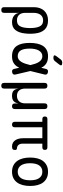

<svg xmlns="http://www.w3.org/2000/svg" viewBox="997 -1822 1005 3040"><g transform="rotate(90 1500.0 -302.5)"><path d="M139 180Q116 180 105 169Q94 158 94 135V-336Q94 -387 108.5 -428.5Q123 -470 150 -499Q177 -528 216 -544Q255 -560 303 -560Q400 -560 450 -505.5Q500 -451 510 -356Q515 -316 515 -275.5Q515 -235 510 -195Q500 -100 457.5 -45Q415 10 332 10Q270 10 230.5 -20.5Q191 -51 184 -105V135Q184 158 173 169Q162 180 139 180ZM302 -68Q359 -68 385.5 -102Q412 -136 420 -200Q425 -238 425 -275.5Q425 -313 420 -350Q412 -414 385.5 -448Q359 -482 302 -482Q274 -482 252 -471.5Q230 -461 215 -441.5Q200 -422 192 -394Q184 -366 184 -330V-200Q184 -137 215 -102.5Q246 -68 302 -68Z M949 -670Q939 -657 926 -651Q913 -645 897 -645Q865 -645 858.5 -657Q852 -669 872 -695L920 -758Q930 -772 943 -778.5Q956 -785 973 -785Q1007 -785 1013.5 -772Q1020 -759 999 -733ZM1160 -46Q1165 -23 1157 -10Q1149 3 1126 8Q1103 13 1089.5 5Q1076 -3 1071 -26L1053 -104Q1043 -83 1031 -66Q1006 -30 968 -10Q930 10 870 10Q812 10 771.5 -10Q731 -30 706.5 -66.5Q682 -103 671 -154.5Q660 -206 660 -270Q660 -334 671 -387Q682 -440 706.5 -478.5Q731 -517 771.5 -538.5Q812 -560 870 -560Q930 -560 968 -541.5Q1006 -523 1031 -490Q1043 -473 1054 -453L1071 -524Q1076 -547 1089.5 -555Q1103 -563 1126 -558Q1149 -553 1157 -540Q1165 -527 1160 -504L1105 -280ZM1011 -280 1010 -285Q1001 -325 989 -359Q977 -393 960.5 -417.5Q944 -442 922 -456Q900 -470 870 -470Q839 -470 816.5 -454.5Q794 -439 779 -412Q764 -385 757 -348.5Q750 -312 750 -270Q750 -228 756 -193.5Q762 -159 775.5 -133.5Q789 -108 812.5 -94Q836 -80 870 -80Q900 -80 922 -95.5Q944 -111 960.5 -137.5Q977 -164 988.5 -199.5Q1000 -235 1010 -275Z M1338 180Q1315 180 1304 169Q1293 158 1293 135V-505Q1293 -528 1304 -539Q1315 -550 1338 -550Q1361 -550 1372 -539Q1383 -528 1383 -505V-200Q1383 -137 1412.5 -102.5Q1442 -68 1498 -68Q1554 -68 1585.5 -102.5Q1617 -137 1617 -200V-505Q1617 -528 1628 -539Q1639 -550 1662 -550Q1685 -550 1696 -539Q1707 -528 1707 -505V-34Q1707 -12 1696 -1Q1685 10 1663 10Q1641 10 1630 -1Q1619 -12 1619 -34V-95L1617 -85Q1609 -40 1581 -15Q1553 10 1497 10Q1441 10 1416 -15Q1391 -40 1385 -85L1383 -95V135Q1383 158 1372 169Q1361 180 1338 180Z M2299 10Q2265 10 2240 -4.5Q2215 -19 2199.5 -43Q2184 -67 2176.5 -98.5Q2169 -130 2169 -164V-470H1996V-34Q1996 -12 1985.5 -1Q1975 10 1953 10Q1931 10 1920 -1Q1909 -12 1909 -34V-470H1865Q1845 -470 1835 -480Q1825 -490 1825 -510Q1825 -530 1835 -540Q1845 -550 1865 -550H2314Q2334 -550 2344 -540Q2354 -530 2354 -510Q2354 -490 2344 -480Q2334 -470 2314 -470H2255V-158Q2255 -118 2274 -94Q2293 -70 2327 -68Q2341 -67 2348 -60.5Q2355 -54 2355 -40Q2355 -10 2343 0Q2331 10 2299 10Z M2700 10Q2642 10 2600 -11.5Q2558 -33 2530 -71Q2502 -109 2488.5 -161.5Q2475 -214 2475 -276Q2475 -338 2488 -390Q2501 -442 2529 -479.5Q2557 -517 2599.5 -538.5Q2642 -560 2700 -560Q2759 -560 2801.5 -538.5Q2844 -517 2871.5 -479.5Q2899 -442 2912 -390Q2925 -338 2925 -276Q2925 -214 2911.5 -161.5Q2898 -109 2870.5 -71Q2843 -33 2800.5 -11.5Q2758 10 2700 10ZM2700 -80Q2735 -80 2760.5 -94.5Q2786 -109 2802.5 -134.5Q2819 -160 2827 -196.5Q2835 -233 2835 -276Q2835 -319 2827.5 -354.5Q2820 -390 2803.5 -415.5Q2787 -441 2761.5 -455.5Q2736 -470 2700 -470Q2664 -470 2638.5 -455.5Q2613 -441 2596.5 -415.5Q2580 -390 2572.5 -354Q2565 -318 2565 -275Q2565 -232 2573 -196Q2581 -160 2597.5 -134.5Q2614 -109 2639.5 -94.5Q2665 -80 2700 -80Z"/></g></svg>

Font: Maple Mono NF CN
Style: Regular
Weight: 400
Monospace: yes
Designer: subframe7536
Version: Version 7.000